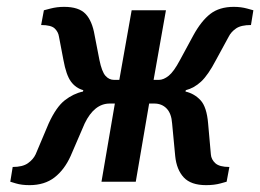

<svg xmlns="http://www.w3.org/2000/svg" viewBox="-20 -530 759 560"><path d="M66 10Q43 10 26.5 5Q10 0 10 0L17 -43Q46 -43 61.5 -54Q77 -65 84 -80L122 -170Q144 -218 169 -237.5Q194 -257 222 -263L223 -267Q201 -273 187 -292Q173 -311 165 -355L152 -423Q150 -437 139.5 -447Q129 -457 100 -457L108 -500Q108 -500 127 -505Q146 -510 167 -510Q210 -510 229.5 -489.5Q249 -469 256 -427L270 -355Q277 -321 287.5 -309Q298 -297 313 -297H328L364 -500H464L428 -297H443Q457 -297 472 -309Q487 -321 505 -355L544 -427Q567 -469 593.5 -489.5Q620 -510 662 -510Q683 -510 701 -505Q719 -500 719 -500L712 -457Q683 -457 668.5 -447Q654 -437 647 -423L610 -355Q587 -311 566.5 -292Q546 -273 522 -267L521 -263Q547 -257 565 -237.5Q583 -218 587 -170L595 -80Q596 -65 608 -54Q620 -43 649 -43L641 0Q641 0 623 5Q605 10 581 10Q537 10 516 -12.5Q495 -35 491 -75L482 -170Q480 -199 466 -213.5Q452 -228 430 -228H415L376 0H276L315 -228H300Q255 -228 227 -170L186 -75Q168 -35 139 -12.5Q110 10 66 10Z"/></svg>

Font: Cuprum Medium
Style: Italic
Weight: 500
Italic angle: -10°
Version: Version 3.000